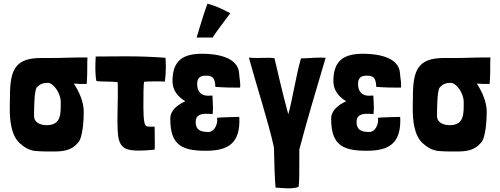

<svg xmlns="http://www.w3.org/2000/svg" viewBox="-20 -813 2717 1043"><path d="M455 -501C347 -501 335 -498 263 -498H205C62 -498 34 -435 34 -285C34 -271 33 -249 33 -223C33 -162 40 -80 85 -37C108 -15 139 4 171 7C203 10 238 10 271 10C321 10 369 5 403 -37C431 -62 435 -171 435 -206C435 -256 412 -313 381 -359C406 -357 431 -356 451 -357C454 -394 454 -422 454 -450C454 -467 454 -483 455 -501ZM233 -133C202 -133 165 -146 165 -183C165 -210 165 -322 180 -338C197 -357 214 -363 240 -363C269 -363 310 -308 310 -259C310 -196 314 -133 233 -133Z M620 -287C620 -258 618 -210 618 -163C618 -130 619 -98 622 -74C632 -3 671 5 738 5C770 5 806 1 820 0C821 -9 821 -20 821 -33C821 -58 820 -91 820 -125H793C776 -125 770 -127 765 -145C760 -164 759 -205 759 -229C759 -289 759 -355 763 -369C768 -370 802 -371 832 -371C850 -371 867 -371 875 -369C879 -394 881 -422 881 -449C881 -466 880 -484 879 -499C808 -505 733 -507 659 -507C605 -507 551 -506 499 -506C499 -505 500 -505 500 -504C499 -486 498 -467 498 -449C498 -411 501 -378 504 -373C519 -369 583 -371 619 -367C620 -355 620 -341 620 -326C620 -312 620 -298 620 -287Z M1231 -741C1188 -764 1150 -782 1107 -793C1085 -735 1067 -670 1048 -609H1135C1164 -654 1188 -682 1231 -741ZM1098 -402C1135 -402 1148 -390 1150 -341C1205 -337 1245 -337 1284 -337C1285 -341 1285 -346 1285 -351C1285 -372 1280 -394 1279 -415C1273 -506 1150 -521 1079 -521C972 -521 917 -483 917 -372C917 -320 949 -285 987 -263C945 -244 905 -214 905 -168C905 -26 966 6 1098 6C1219 6 1287 -34 1280 -176L1279 -178C1265 -178 1162 -175 1159 -173L1160 -162C1161 -136 1144 -96 1112 -96C1066 -96 1043 -109 1043 -151C1043 -187 1070 -195 1101 -195C1112 -195 1124 -194 1135 -193C1136 -207 1137 -218 1137 -229C1137 -248 1135 -267 1134 -294C1126 -294 1118 -293 1110 -293C1072 -293 1051 -316 1051 -357C1051 -392 1070 -402 1098 -402Z M1749 -499C1738 -500 1728 -500 1718 -500C1680 -500 1651 -496 1615 -496C1588 -404 1568 -267 1546 -192C1522 -280 1490 -412 1471 -497C1459 -499 1447 -499 1434 -499C1414 -499 1394 -498 1374 -498C1360 -498 1346 -499 1332 -500C1373 -349 1439 -147 1468 -13C1470 82 1473 167 1477 206C1494 207 1522 210 1548 210C1569 210 1589 208 1602 202C1606 178 1606 126 1606 69C1606 46 1606 22 1606 -1C1650 -168 1699 -330 1749 -499Z M1972 -402C2009 -402 2022 -390 2024 -341C2079 -337 2119 -337 2158 -337C2159 -341 2159 -346 2159 -351C2159 -372 2154 -394 2153 -415C2147 -506 2024 -521 1953 -521C1846 -521 1791 -483 1791 -372C1791 -320 1823 -285 1861 -263C1819 -244 1779 -214 1779 -168C1779 -26 1840 6 1972 6C2093 6 2161 -34 2154 -176L2153 -178C2139 -178 2036 -175 2033 -173L2034 -162C2035 -136 2018 -96 1986 -96C1940 -96 1917 -109 1917 -151C1917 -187 1944 -195 1975 -195C1986 -195 1998 -194 2009 -193C2010 -207 2011 -218 2011 -229C2011 -248 2009 -267 2008 -294C2000 -294 1992 -293 1984 -293C1946 -293 1925 -316 1925 -357C1925 -392 1944 -402 1972 -402Z M2644 -501C2536 -501 2524 -498 2452 -498H2394C2251 -498 2223 -435 2223 -285C2223 -271 2222 -249 2222 -223C2222 -162 2229 -80 2274 -37C2297 -15 2328 4 2360 7C2392 10 2427 10 2460 10C2510 10 2558 5 2592 -37C2620 -62 2624 -171 2624 -206C2624 -256 2601 -313 2570 -359C2595 -357 2620 -356 2640 -357C2643 -394 2643 -422 2643 -450C2643 -467 2643 -483 2644 -501ZM2422 -133C2391 -133 2354 -146 2354 -183C2354 -210 2354 -322 2369 -338C2386 -357 2403 -363 2429 -363C2458 -363 2499 -308 2499 -259C2499 -196 2503 -133 2422 -133Z"/></svg>

Font: HEYCLAY
Style: Regular
Weight: 400
Designer: Marcelo Magalhaes
Foundry: Marcelo Magalhães
Version: Version 1.300;hotconv 1.0.109;makeotfexe 2.5.65596